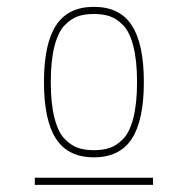

<svg xmlns="http://www.w3.org/2000/svg" viewBox="-20 -756 540 552"><path d="M80.1 -224.6V-245.1H419.9V-224.6ZM358.9 -356.9Q324.2 -303.7 250 -303.7Q175.8 -303.7 141.1 -356.9Q106.4 -410.2 106.4 -520Q106.4 -629.9 141.1 -683.1Q175.8 -736.3 250 -736.3Q324.2 -736.3 358.9 -683.1Q393.6 -629.9 393.6 -520Q393.6 -410.2 358.9 -356.9ZM205.1 -330.6Q224.6 -324.2 250 -324.2Q275.4 -324.2 294.9 -330.6Q314.5 -336.9 333.5 -356Q352.5 -375 363.3 -416.5Q374 -458 374 -520Q374 -582 363.3 -623.5Q352.5 -665 333.5 -684.1Q314.5 -703.1 294.9 -709.5Q275.4 -715.8 250 -715.8Q224.6 -715.8 205.1 -709.5Q185.5 -703.1 166.5 -684.1Q147.5 -665 136.7 -623.5Q126 -582 126 -520Q126 -458 136.7 -416.5Q147.5 -375 166.5 -356Q185.5 -336.9 205.1 -330.6Z"/></svg>

Font: Mgen+ 1m thin
Style: Regular
Weight: 100
Designer: [Source Han Sans]
Ryoko NISHIZUKA  (kana & ideographs); Paul D. Hunt (Latin, Greek & Cyrillic); Wenlong ZHANG  (bopomofo
Version: Version 1.059.20150602